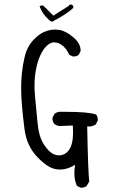

<svg xmlns="http://www.w3.org/2000/svg" viewBox="-20 -832 540 856"><path d="M342.8 4.9Q356.9 4.9 366.2 -2.9L377.9 -22.9Q372.6 -65.9 368.7 -268.1H376Q394 -268.1 407.2 -277.3L415.5 -293.9Q416 -295.9 416 -297.9Q416 -311.5 408.7 -321.3Q375.5 -333.5 272.5 -333.5Q259.3 -333.5 244.6 -333.5Q231.9 -332 222.7 -324.2L214.4 -307.6Q213.9 -305.7 213.9 -303.7Q213.9 -289.1 222.2 -279.8Q231.4 -272 244.6 -270L304.7 -272.5Q305.7 -255.4 305.7 -242.2Q305.7 -229 304 -211.7Q302.2 -194.3 296.4 -179.7Q290.5 -165 280.3 -154.8Q269.5 -144 254.4 -140.6Q249 -139.6 246.3 -139.6Q243.7 -139.6 240.7 -139.6Q237.8 -139.6 232.2 -140.6Q226.6 -141.6 220.7 -144Q198.2 -153.3 175.5 -188.2Q152.8 -223.1 147 -287.6L136.2 -401.9Q133.8 -427.7 133.8 -451.2Q133.8 -474.6 136.2 -495.1Q146.5 -578.1 181.6 -620.6Q200.7 -643.1 222.2 -643.1Q245.1 -643.1 265.6 -622.6Q280.3 -607.9 288.1 -588.4L303.7 -580.6Q305.7 -580.1 307.6 -580.1Q321.8 -580.1 331.1 -587.9L339.4 -604.5Q339.4 -605.5 339.4 -606.4Q339.4 -638.7 307.6 -665Q273.4 -694.3 243.7 -698.7Q233.9 -700.2 226.6 -700.2Q189.5 -700.2 159.2 -680.2Q143.6 -669.4 128.9 -653.8Q100.6 -623.5 89.8 -578.1Q74.2 -511.2 74.2 -439.5Q74.2 -371.6 89.4 -255.9Q98.6 -182.1 145.8 -132.6Q192.9 -83 230 -77.6Q238.8 -76.2 247.1 -76.2Q275.4 -76.2 302.2 -90.3L314.5 -97.2L313 -83Q311.5 -71.3 311.5 -60.5Q311.5 -28.8 322.8 -3.4L338.9 4.4Q340.8 4.9 342.8 4.9ZM300.8 -811.5Q298.8 -811.5 295.4 -811.5Q292 -811.5 287.6 -810.1V-806.6L217.8 -762.2L172.4 -807.6Q170.9 -807.6 168.9 -807.6Q162.6 -807.6 157.2 -805.2L156.7 -803.7Q168 -770.5 198.2 -743.7Q198.7 -743.7 203.6 -738.8L212.4 -734.9Q261.7 -761.2 284.2 -778.3Q295.9 -786.6 306.6 -796.9Q307.1 -798.3 307.1 -799.3Q307.1 -806.2 300.8 -811.5Z"/></svg>

Font: Bakudai
Style: ExtraLight
Weight: 200
Version: Version 1.48